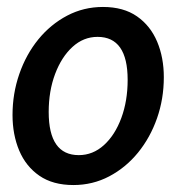

<svg xmlns="http://www.w3.org/2000/svg" viewBox="-20 -522 521 552"><path d="M191 10Q132 10 93.2 -16.8Q54.5 -43.5 35.2 -89.2Q16 -135 16 -191.5Q16 -253 35.5 -309.2Q55 -365.5 90.2 -408.8Q125.5 -452 173 -477Q220.5 -502 276 -502Q335 -502 373.8 -475Q412.5 -448 431.8 -402.2Q451 -356.5 451 -300Q451 -238 431.5 -182.2Q412 -126.5 376.8 -83.2Q341.5 -40 294 -15Q246.5 10 191 10ZM206.5 -76Q247 -76 278.8 -104.8Q310.5 -133.5 328.8 -182.8Q347 -232 347 -292.5Q347 -416 260.5 -416Q220 -416 188.5 -387.2Q157 -358.5 138.5 -309.5Q120 -260.5 120 -200Q120 -76 206.5 -76Z"/></svg>

Font: Cabin Condensed Medium
Style: Italic
Weight: 500
Width: 3
Italic angle: -10°
Designer: Pablo Impallari
Foundry: Pablo Impallari. http://www.impallari.com Igino Marini. http://www.ikern.com
Version: Version 3.001; ttfautohint (v1.8.3)